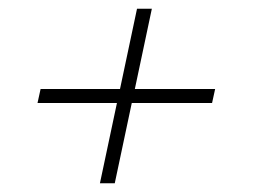

<svg xmlns="http://www.w3.org/2000/svg" viewBox="-20 -473 580 440"><path d="M209 -53 248 -237H66L73 -269H255L294 -453H328L289 -269H473L466 -237H282L243 -53Z"/></svg>

Font: Saira Thin
Style: Italic
Weight: 100
Italic angle: -12°
Designer: Hector Gatti with collaboration of the Omnibus-Type team
Foundry: Omnibus-Type
Version: Version 1.101